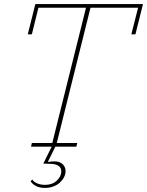

<svg xmlns="http://www.w3.org/2000/svg" viewBox="-20 -718 720 940"><path d="M136 -18H236L401 -680H168L136 -550H116L153 -698H680L643 -550H623L656 -680H423L258 -18H358L354 0H251L215 73L216 75Q231 72 247 72Q272 72 286.5 85.5Q301 99 301 120Q301 135 293.5 149.5Q286 164 273 176Q260 188 241 195Q222 202 200 202Q172 202 154 191.5Q136 181 130 169L138 161Q146 173 162.5 180Q179 187 201 187Q236 187 258 166.5Q280 146 280 121Q280 85 225 84L192 83L233 0H132Z"/></svg>

Font: IBM Plex Serif Thin
Style: Italic
Weight: 100
Italic angle: -14°
Designer: Mike Abbink, Paul van der Laan, Pieter van Rosmalen
Foundry: Bold Monday
Version: Version 3.001